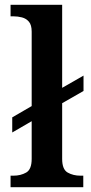

<svg xmlns="http://www.w3.org/2000/svg" viewBox="-20 -780 380 800"><path d="M24 0V-48H36Q66 -48 89 -61Q112 -74 112 -118V-275L31 -228V-291L112 -338V-648Q112 -676 100.5 -689.5Q89 -703 71.5 -707.5Q54 -712 36 -712H24V-760H239V-414L328 -465V-401L239 -350V-118Q239 -74 262 -61Q285 -48 315 -48H327V0Z"/></svg>

Font: Noto Serif Hentaigana SemiBold
Style: Regular
Weight: 600
Designer: Kazuhiro Yamada
Foundry: nipponia
Version: Version 1.000; ttfautohint (v1.8.4.7-5d5b)